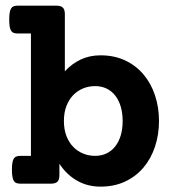

<svg xmlns="http://www.w3.org/2000/svg" viewBox="-20 -661 640 691"><path d="M91.3 -540.5H43.9Q35.6 -540.5 29.8 -542.5Q23.9 -544.4 20.3 -549.8Q16.6 -555.2 14.9 -564.9Q13.2 -574.7 13.2 -590.3Q13.2 -606 14.9 -615.7Q16.6 -625.5 20.3 -631.1Q23.9 -636.7 29.8 -638.7Q35.6 -640.6 43.9 -640.6H182.6Q199.2 -640.6 206.3 -633.5Q213.4 -626.5 213.4 -609.9V-404.3Q238.3 -431.6 270.5 -446.8Q302.7 -461.9 341.8 -461.9Q391.1 -461.9 430.2 -443.6Q469.2 -425.3 496.3 -393.3Q523.4 -361.3 537.8 -318.1Q552.2 -274.9 552.2 -225.6Q552.2 -176.3 537.8 -133.1Q523.4 -89.8 496.3 -57.9Q469.2 -25.9 430.2 -7.6Q391.1 10.7 341.8 10.7Q294.4 10.7 256.6 -11.2Q218.8 -33.2 193.8 -71.8V-30.8Q193.8 -14.2 186.8 -7.1Q179.7 0 163.1 0H53.7Q45.4 0 39.6 -2Q33.7 -3.9 30 -9.5Q26.4 -15.1 24.7 -24.9Q22.9 -34.7 22.9 -50.3Q22.9 -65.9 24.7 -75.7Q26.4 -85.4 30 -90.8Q33.7 -96.2 39.6 -98.1Q45.4 -100.1 53.7 -100.1H91.3ZM210 -225.6Q210 -195.3 219 -171.9Q228 -148.4 243.4 -132.6Q258.8 -116.7 279.1 -108.4Q299.3 -100.1 322.3 -100.1Q345.2 -100.1 363.5 -108.9Q381.8 -117.7 394.8 -134.3Q407.7 -150.9 414.6 -173.8Q421.4 -196.8 421.4 -225.6Q421.4 -253.9 414.6 -277.1Q407.7 -300.3 394.8 -316.9Q381.8 -333.5 363.5 -342.3Q345.2 -351.1 322.3 -351.1Q299.3 -351.1 279.1 -342.8Q258.8 -334.5 243.4 -318.6Q228 -302.7 219 -279.3Q210 -255.9 210 -225.6Z"/></svg>

Font: Courier Prime
Style: Bold
Weight: 700
Monospace: yes
Designer: Alan Dague-Greene
Foundry: Quote-Unquote Apps
Version: Version 1.202